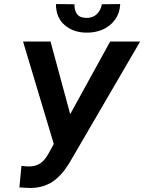

<svg xmlns="http://www.w3.org/2000/svg" viewBox="-20 -916 712 948"><path d="M274.4 -257.3 523.9 -710.9H671.9L335 -132.8Q317.9 -101.6 297.9 -75.2Q277.8 -48.8 253.4 -29.1Q229 -9.3 198.5 1.2Q168 11.7 129.4 12.2Q116.2 11.7 102.5 11Q88.9 10.3 75.7 9.3L85.9 -97.2Q94.7 -95.7 104 -95Q113.3 -94.2 122.6 -94.2Q147.9 -94.2 166.5 -102.8Q185.1 -111.3 198.7 -127.2Q212.4 -143.1 223.6 -165ZM229.5 -710.9 332 -332.5 345.2 -193.4 250 -190.4 93.8 -710.9ZM482.9 -895 573.7 -896Q570.8 -850.1 547.4 -818.1Q523.9 -786.1 486.8 -770Q449.7 -753.9 405.3 -754.9Q340.8 -755.9 298.6 -792.7Q256.3 -829.6 256.3 -896L347.7 -895Q346.7 -865.7 360.1 -846.9Q373.5 -828.1 405.8 -827.6Q438 -827.1 457.8 -845.9Q477.5 -864.7 482.9 -895Z"/></svg>

Font: Roboto SemiBold
Style: Italic
Weight: 600
Designer: Christian Robertson
Foundry: Google
Version: Version 3.009; 2024